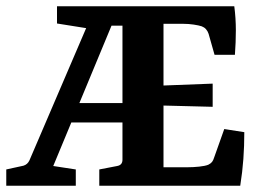

<svg xmlns="http://www.w3.org/2000/svg" viewBox="-27 -593 827 613"><path d="M290 0V-52L347 -63Q364 -66 364 -83V-573H721Q726 -535 726 -496.5Q726 -458 723 -418H658L639 -485Q633 -503 617 -509Q608 -512 591.5 -514.5Q575 -517 557 -517H495V-320L652 -326V-252L495 -256V-59H572Q590 -59 609 -61Q628 -63 638 -67Q646 -71 650 -76Q654 -81 657 -91L689 -181L753 -171Q753 -127 750 -85.5Q747 -44 740 0ZM-7 0V-52L48 -64Q61 -68 67 -81L278 -573H393L391 -511H329L143 -63L215 -52V0ZM162 -202 181 -264H413V-202ZM268 -500 155 -518V-573H296Z"/></svg>

Font: Rasa
Style: Regular
Weight: 400
Designer: Anna Giedrys (Yrsa+Rasa design), David Brezina (Yrsa art-direction, Rasa art-direction, design)
Foundry: Rosetta Type Foundry
Version: Version 2.004